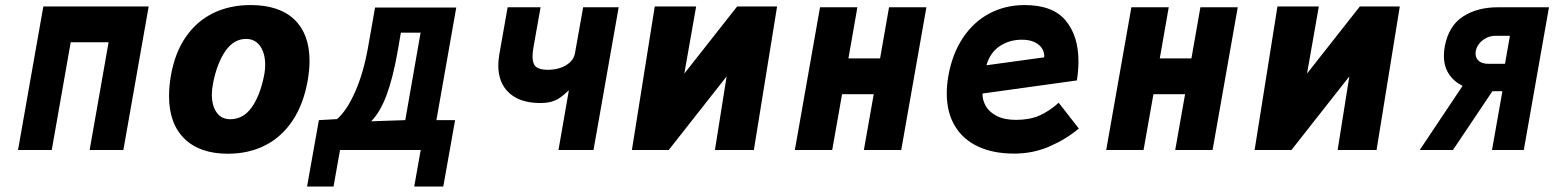

<svg xmlns="http://www.w3.org/2000/svg" viewBox="-20 -578 6040 740"><path d="M147 -553H553L455.5 0H325.5L398.5 -415H252.5L179.5 0H49.5Z M631.5 -208Q631.5 -246 639 -288.5Q654.5 -376 696.8 -436.5Q739 -497 802.5 -527.8Q866 -558.5 945.5 -558.5Q1056.5 -558.5 1114.8 -502.5Q1173 -446.5 1173 -343.5Q1173 -307 1165.5 -265.5Q1149.5 -176 1107.5 -113Q1065.5 -50 1002 -17.8Q938.5 14.5 858.5 14.5Q750 14.5 690.8 -43.5Q631.5 -101.5 631.5 -208ZM997 -283Q1002 -306 1002 -328.5Q1002 -373 982.5 -400.5Q963 -428 928.5 -428Q882 -428 849.8 -382.8Q817.5 -337.5 801.5 -259Q796.5 -232.5 796.5 -213.5Q796.5 -171 814.8 -144.8Q833 -118.5 867.5 -118.5Q917 -118.5 949.2 -163Q981.5 -207.5 997 -283Z M1209 -115 1279 -119Q1316.5 -151.5 1348.8 -224.2Q1381 -297 1398.5 -395.5L1425.5 -549H1738.5L1662 -115H1734L1688.5 141H1576.5L1601.5 0H1290.5L1265.5 141H1163.5ZM1542 -115 1601 -452H1525L1512.5 -379.5Q1494.5 -277.5 1469.8 -211.2Q1445 -145 1410.5 -110.5Z M2172.5 -230Q2153 -211.5 2138.5 -201.5Q2124 -191.5 2105.8 -186.2Q2087.5 -181 2061.5 -181Q1985 -181 1942.8 -219.5Q1900.5 -258 1900.5 -325.5Q1900.5 -344.5 1904.5 -368.5L1936.5 -550H2063.5L2036 -395.5Q2032.5 -376.5 2032.5 -360Q2032.5 -332 2046 -320.5Q2059.5 -309 2090 -309Q2133 -309 2162 -326.8Q2191 -344.5 2196 -372.5L2227.5 -550H2364.5L2267.5 0H2132.5Z M2503.5 -553H2663L2617.5 -294.5L2821 -553H2975L2885.5 0H2735.5L2780.5 -283.5L2557.5 0H2415.5Z M3140.5 -550H3284.5L3250 -353H3372L3406.5 -550H3550.5L3453.5 0H3309.5L3347.5 -215H3225.5L3187.5 0H3043.5Z M3629 -218Q3629 -250 3635 -285Q3650 -370 3691 -431.8Q3732 -493.5 3793.2 -526Q3854.5 -558.5 3929 -558.5Q4037.5 -558.5 4087 -499.2Q4136.5 -440 4136.5 -342Q4136.5 -305.5 4130.5 -268L3766.5 -217.5Q3766.5 -192 3779.5 -169Q3792.5 -146 3821.8 -131Q3851 -116 3896 -116Q3948 -116 3985.8 -132.5Q4023.5 -149 4060.5 -182L4138 -82.5Q4088 -41 4024.8 -13.5Q3961.5 14 3889 14Q3808.5 14 3750.2 -13Q3692 -40 3660.5 -92.2Q3629 -144.5 3629 -218ZM3918.5 -425Q3870.5 -425 3833.2 -400.2Q3796 -375.5 3782 -326.5L4004.5 -357Q4006 -374 3997.2 -389.5Q3988.5 -405 3968.5 -415Q3948.5 -425 3918.5 -425Z M4340.5 -550H4484.5L4450 -353H4572L4606.5 -550H4750.5L4653.5 0H4509.5L4547.5 -215H4425.5L4387.5 0H4243.5Z M4903.5 -553H5063L5017.5 -294.5L5221 -553H5375L5285.5 0H5135.5L5180.5 -283.5L4957.5 0H4815.5Z M5770.5 -226.5H5732L5580 0H5452L5617 -247Q5583 -264 5564 -293.2Q5545 -322.5 5545 -363.5Q5545 -381.5 5548.5 -399.5Q5563.5 -478.5 5618.5 -514.2Q5673.5 -550 5753.5 -550H5950L5853 0H5730.5ZM5780.5 -332 5799.5 -440H5743.5Q5724.5 -440 5708 -431.5Q5691.5 -423 5681 -409.5Q5670.5 -396 5668 -382Q5667.5 -377 5667 -372Q5667 -353.5 5680 -342.8Q5693 -332 5717.5 -332Z"/></svg>

Font: JuliaMono Black
Style: Italic
Weight: 900
Italic angle: -9°
Monospace: yes
Designer: cormullion
Foundry: corm
Version: Version 0.057; ttfautohint (v1.8.4)